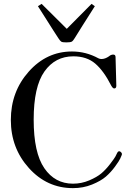

<svg xmlns="http://www.w3.org/2000/svg" viewBox="-20 -963 685 992"><path d="M322 -744Q303 -744 297 -747.5Q291 -751 282 -765Q272 -780 257 -803.5Q242 -827 218 -865Q194 -903 176 -931L195 -943L325 -814L453 -943L470 -931Q442 -888 406.5 -831Q371 -774 366 -766Q357 -751 350 -747.5Q343 -744 322 -744ZM357 9Q223 9 129.5 -94.5Q36 -198 36 -343Q36 -489 128.5 -593Q221 -697 352 -697Q424 -697 488 -662Q496 -658 504 -658Q523 -658 543 -672Q553 -681 565 -681Q577 -681 577 -668L581 -520Q581 -506 570 -506Q563 -506 555 -520Q516 -597 472 -634.5Q428 -672 359 -672Q265 -672 209.5 -593.5Q154 -515 154 -345Q154 -174 209 -94Q264 -14 357 -14Q401 -14 441 -31Q481 -48 504 -67.5Q527 -87 549.5 -116.5Q572 -146 576 -154Q580 -162 586 -174Q592 -185 601 -180Q613 -172 609 -162Q606 -155 601 -143.5Q596 -132 574.5 -102.5Q553 -73 527 -50.5Q501 -28 455.5 -9.5Q410 9 357 9Z"/></svg>

Font: HK Venetian
Style: Regular
Weight: 400
Designer: Alfredo Marco Pradil
Foundry: Alfredo Marco Pradil
Version: Version 1.000;PS 001.000;hotconv 1.0.88;makeotf.lib2.5.64775